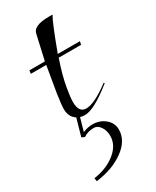

<svg xmlns="http://www.w3.org/2000/svg" viewBox="-167 -434 585 721"><g transform="rotate(-30 125.5 -73.5)"><path d="M81 -234H14L16 -248H83L107 -354Q113 -386 180 -386H194H196Q182 -364 139 -248H235L232 -234H135Q113 -170 105 -123Q98 -83 98 -63Q98 -17 130 -17Q166 -17 234 -68L237 -65Q154 2 113 2Q102 2 93 -1L77 55Q99 46 119 46Q151 46 173.5 65Q196 84 196 112Q196 160 147.5 195Q99 230 27 239L25 225Q81 217 118.5 187Q156 157 156 117Q156 93 144.5 76.5Q133 60 117 60Q91 60 72 73Q64 71 59 67L80 -7Q55 -23 55 -57Q55 -76 62 -122Z"/></g></svg>

Font: Kleymissky
Style: Regular
Weight: 500
Italic angle: -8°
Designer: gluk
Foundry: gluk
Version: Version 0.283